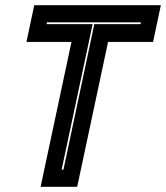

<svg xmlns="http://www.w3.org/2000/svg" viewBox="-20 -720 640 740"><path d="M136.5 0 255.5 -558.5H82L112 -700H600L570 -558.5H396.5L277.5 0ZM217.5 -66H224.5L343.5 -627H521.5L523 -634H161L159.5 -627H337Z"/></svg>

Font: Tourney Thin ExtraBold
Style: Italic
Weight: 800
Italic angle: -12°
Version: Version 1.015